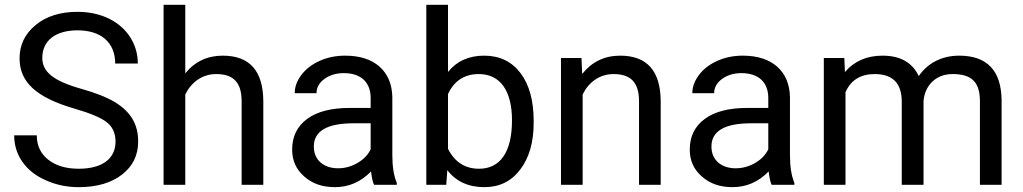

<svg xmlns="http://www.w3.org/2000/svg" viewBox="-20 -770 4261 800"><path d="M292 -316.9C356 -298.3 400.4 -279.8 424.8 -260.7C449.2 -241.7 461.4 -214.4 461.4 -179.7C461.4 -109.9 407.2 -66.9 308.1 -66.9C254.9 -66.9 212.9 -79.6 181.2 -104.5C149.4 -129.4 133.3 -163.1 133.3 -206.1H39.1C39.1 -164.6 50.8 -127.9 73.7 -95.2C96.7 -62.5 128.9 -37.1 171.4 -18.6C213.9 0.5 259.3 9.8 308.1 9.8C383.3 9.8 443.4 -7.8 488.3 -42.5C533.2 -77.1 555.7 -123 555.7 -180.7C555.7 -252.9 523.9 -305.2 457.5 -345.2C423.8 -365.2 377.9 -383.3 318.8 -399.9C259.8 -416.5 217.8 -435.1 193.4 -455.1C168.5 -475.1 156.2 -499.5 156.2 -528.3C156.2 -600.6 210.9 -643.6 303.2 -643.6C402.8 -643.6 460 -591.3 460 -505.4H554.2C554.2 -544.9 543.9 -581.1 522.9 -614.3C481 -680.7 400.9 -720.7 303.2 -720.7C231.4 -720.7 173.3 -702.6 128.9 -666C84 -629.4 61.5 -583 61.5 -526.9C61.5 -427.7 131.3 -363.3 292 -316.9Z M752 -750H661.6V0H752V-376.5C776.9 -427.2 822.3 -461.4 880.9 -461.4C953.1 -461.4 986.3 -425.8 986.8 -349.6V0H1077.1V-349.1C1076.2 -475.1 1020 -538.1 908.2 -538.1C844.2 -538.1 792 -513.7 752 -464.4Z M1633.3 0V-7.8C1621.1 -36.6 1614.7 -75.2 1614.7 -123.5V-366.7C1613.3 -419.9 1595.7 -461.9 1561 -492.7C1526.4 -522.9 1479 -538.1 1418 -538.1C1379.4 -538.1 1344.2 -530.8 1312.5 -516.6C1280.3 -502.4 1254.9 -482.9 1236.3 -458.5C1217.3 -433.6 1208 -408.2 1208 -381.8H1298.8C1298.8 -404.8 1309.6 -424.8 1331.5 -440.9C1353.5 -457 1380.4 -465.3 1412.6 -465.3C1486.3 -465.3 1524.4 -424.8 1524.4 -361.8V-320.3H1436.5C1360.8 -320.3 1301.8 -305.2 1260.3 -274.9C1218.3 -244.1 1197.3 -201.7 1197.3 -146.5C1197.3 -101.1 1213.9 -64 1247.6 -34.7C1280.8 -4.9 1323.2 9.8 1375.5 9.8C1433.6 9.8 1483.9 -12.2 1525.9 -55.7C1529.3 -28.8 1533.2 -10.3 1538.6 0ZM1388.7 -68.8C1329.6 -68.8 1287.6 -102.5 1287.6 -159.2C1287.6 -224.1 1342.8 -256.3 1453.6 -256.3H1524.4V-147.9C1513.2 -124.5 1494.6 -105.5 1469.2 -90.8C1443.8 -76.2 1417 -68.8 1388.7 -68.8Z M2203.6 -266.1C2203.6 -350.6 2185.5 -417 2148.9 -465.3C2112.3 -513.7 2061.5 -538.1 1997.6 -538.1C1933.6 -538.1 1883.3 -515.6 1846.7 -470.2V-750H1756.3V0H1839.4L1843.8 -61C1880.4 -13.7 1931.6 9.8 1998.5 9.8C2061 9.8 2110.8 -14.6 2147.9 -64C2185.1 -112.8 2203.6 -177.7 2203.6 -258.3ZM2113.3 -268.6C2113.3 -133.8 2062.5 -66.9 1976.1 -66.9C1917.5 -66.9 1874.5 -94.7 1846.7 -149.9V-378.4C1872.6 -433.6 1915.5 -461.4 1975.1 -461.4C2064.5 -461.4 2113.3 -391.6 2113.3 -268.6Z M2317.4 -528.3V0H2407.7V-376.5C2432.6 -427.2 2478 -461.4 2536.6 -461.4C2608.9 -461.4 2642.1 -425.8 2642.6 -349.6V0H2732.9V-349.1C2731.9 -475.1 2675.8 -538.1 2564 -538.1C2499 -538.1 2446.3 -512.7 2405.8 -461.9L2402.8 -528.3Z M3290 0V-7.8C3277.8 -36.6 3271.5 -75.2 3271.5 -123.5V-366.7C3270 -419.9 3252.4 -461.9 3217.8 -492.7C3183.1 -522.9 3135.7 -538.1 3074.7 -538.1C3036.1 -538.1 3001 -530.8 2969.2 -516.6C2937 -502.4 2911.6 -482.9 2893.1 -458.5C2874 -433.6 2864.7 -408.2 2864.7 -381.8H2955.6C2955.6 -404.8 2966.3 -424.8 2988.3 -440.9C3010.3 -457 3037.1 -465.3 3069.3 -465.3C3143.1 -465.3 3181.2 -424.8 3181.2 -361.8V-320.3H3093.3C3017.6 -320.3 2958.5 -305.2 2917 -274.9C2875 -244.1 2854 -201.7 2854 -146.5C2854 -101.1 2870.6 -64 2904.3 -34.7C2937.5 -4.9 2980 9.8 3032.2 9.8C3090.3 9.8 3140.6 -12.2 3182.6 -55.7C3186 -28.8 3189.9 -10.3 3195.3 0ZM3045.4 -68.8C2986.3 -68.8 2944.3 -102.5 2944.3 -159.2C2944.3 -224.1 2999.5 -256.3 3110.4 -256.3H3181.2V-147.9C3169.9 -124.5 3151.4 -105.5 3126 -90.8C3100.6 -76.2 3073.7 -68.8 3045.4 -68.8Z M3412.6 -528.3V0H3502.9V-385.7C3524.9 -436 3565.4 -461.4 3624.5 -461.4C3699.7 -461.4 3737.3 -422.9 3737.3 -346.2V0H3828.1V-350.6C3831.5 -384.3 3844.7 -411.6 3866.7 -431.6C3888.7 -451.7 3916.5 -461.4 3950.2 -461.4C4031.7 -461.4 4063 -424.3 4063 -348.6V0H4153.3V-354C4151.4 -476.6 4092.3 -538.1 3976.6 -538.1C3899.9 -538.1 3843.3 -503.9 3808.1 -453.1C3781.2 -509.8 3731 -538.1 3657.2 -538.1C3591.3 -538.1 3539.1 -515.1 3500.5 -469.7L3498 -528.3Z"/></svg>

Font: Shabnam
Style: Regular
Weight: 400
Foundry: DejaVu fonts team - Redesigned by Saber Rastikerdar - Based on Vazir font
Version: Version 5.0.1